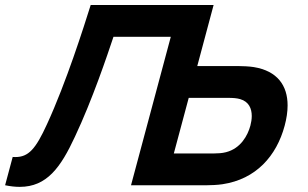

<svg xmlns="http://www.w3.org/2000/svg" viewBox="-106 -740 1229 767"><path d="M907.9 -472C889.7 -475 862 -476 849 -476H682L747.3 -720H256.3C229 -633 158.3 -410 81.8 -244C36.2 -144.2 8 -112.6 -45.1 -112.6C-48.4 -112.6 -51.8 -112.8 -55.3 -113L-85.6 0C-64.5 4.4 -45.1 6.5 -27.2 6.5C81.3 6.5 136.5 -71.3 193.4 -194C262.8 -341 322.2 -518 347.3 -593H576.3L417.4 0H721.4C735.4 0 762.7 -1 782.5 -4C916.8 -24 998.8 -117 1031.2 -238C1038.9 -266.7 1042.9 -293.8 1042.9 -318.8C1042.9 -399 1001.4 -456.7 907.9 -472ZM796.8 -132C781.7 -128 763.4 -127 749.4 -127H588.4L647.9 -349H808.9C822.9 -349 840.7 -348 853.6 -344C888.7 -333.7 899.7 -305.8 899.7 -276.7C899.7 -263.5 897.4 -250.1 894.2 -238C883.7 -199 855.8 -147 796.8 -132Z"/></svg>

Font: Manrope
Style: ExtraBoldItalic
Weight: 800
Italic angle: -15°
Designer: Mikhail Sharanda
Foundry: Mikhail Sharanda
Version: Version 4.502;hotconv 1.0.109;makeotfexe 2.5.65596